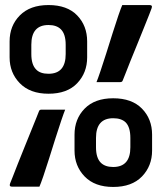

<svg xmlns="http://www.w3.org/2000/svg" viewBox="-20 -730 640 760"><path d="M172 -710Q246 -710 285.5 -669Q325 -628 325 -566V-503Q325 -442 285.5 -400.5Q246 -359 172 -359Q99 -359 58.5 -400.5Q18 -442 18 -503V-566Q18 -628 58.5 -669Q99 -710 172 -710ZM362 -405Q367 -417 377.5 -448Q388 -479 400.5 -518.5Q413 -558 425.5 -598Q438 -638 448.5 -668.5Q459 -699 464 -710H572Q585 -710 580 -697Q579 -693 570.5 -672Q562 -651 549.5 -619.5Q537 -588 523 -554Q509 -520 496.5 -489Q484 -458 476 -437Q468 -416 466 -412Q464 -405 456 -405ZM104 -516Q104 -474 123 -455Q139 -438 172 -438Q240 -438 240 -516V-553Q240 -595 221 -614Q204 -631 172 -631Q104 -631 104 -553ZM428 -341Q502 -341 542 -300Q582 -259 582 -197V-134Q582 -73 542 -31.5Q502 10 428 10Q355 10 315 -31.5Q275 -73 275 -134V-197Q275 -259 315 -300Q355 -341 428 -341ZM238 -296Q233 -284 222.5 -253Q212 -222 199.5 -182.5Q187 -143 174.5 -103Q162 -63 151.5 -32.5Q141 -2 136 9H28Q15 9 20 -4Q22 -8 30 -29Q38 -50 50.5 -81.5Q63 -113 77 -147.5Q91 -182 103.5 -213Q116 -244 124.5 -265Q133 -286 134 -289Q136 -296 144 -296ZM360 -147Q360 -105 379 -86Q396 -69 428 -69Q496 -69 496 -147V-184Q496 -226 478 -245Q461 -262 428 -262Q360 -262 360 -184Z"/></svg>

Font: Recursive Mn Lnr St SmB
Style: Regular
Weight: 600
Monospace: yes
Version: Version 1.079;hotconv 1.0.112;makeotfexe 2.5.65598; ttfautoh